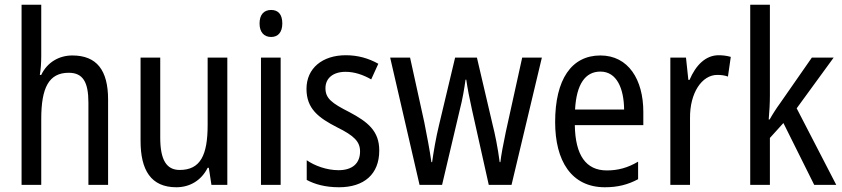

<svg xmlns="http://www.w3.org/2000/svg" viewBox="-20 -780 3554 810"><path d="M154 -543V-760H71V0H154V-278C154 -410 186 -473 270 -473C329 -473 353 -435 353 -347V0H436V-360C436 -484 388 -546 285 -546C229 -546 179 -517 154 -464H148C152 -487 154 -515 154 -543Z M939 -537H856V-253C856 -126 826 -63 738 -63C682 -63 656 -106 656 -199V-537H573V-186C573 -62 617 10 724 10C780 10 829 -18 856 -72H861L872 0H939Z M1124 -738C1094 -738 1075 -719 1075 -681C1075 -644 1094 -624 1124 -624C1153 -624 1171 -644 1171 -681C1171 -719 1154 -738 1124 -738ZM1164 -537H1081V0H1164Z M1580 -145C1580 -228 1531 -266 1454 -307C1379 -345 1353 -365 1353 -408C1353 -450 1385 -477 1438 -477C1476 -477 1513 -464 1546 -445L1576 -511C1535 -534 1490 -547 1439 -547C1340 -547 1273 -492 1273 -405C1273 -321 1324 -283 1402 -243C1475 -207 1499 -182 1499 -141C1499 -92 1468 -62 1408 -62C1358 -62 1307 -81 1274 -104V-21C1307 -3 1352 10 1410 10C1516 10 1580 -45 1580 -145Z M1971 -318 2042 0H2138L2266 -537H2183L2114 -224C2103 -172 2094 -124 2091 -96H2088C2080 -158 2068 -216 2058 -255L1992 -537H1900L1833 -256C1819 -199 1809 -139 1803 -96H1800C1793 -147 1781 -208 1770 -264L1710 -537H1626L1750 0H1845L1920 -318C1931 -360 1939 -407 1944 -444H1947C1952 -409 1961 -362 1971 -318Z M2513 -546C2391 -546 2322 -445 2322 -265C2322 -102 2390 10 2532 10C2586 10 2629 -1 2672 -24V-98C2628 -72 2587 -61 2540 -61C2452 -61 2407 -125 2405 -252H2694V-308C2694 -444 2631 -546 2513 -546ZM2513 -478C2582 -478 2612 -407 2613 -318H2406C2412 -425 2449 -478 2513 -478Z M3012 -547C2956 -547 2915 -504 2889 -443H2884L2874 -537H2808V0H2891V-282C2890 -388 2941 -464 3006 -464C3022 -464 3038 -462 3051 -457L3063 -540C3046 -545 3028 -547 3012 -547Z M3228 -377V-760H3145V0H3228V-198L3285 -261L3415 0H3508L3341 -323L3497 -537H3405L3270 -343C3256 -324 3238 -296 3227 -276H3223C3226 -308 3228 -345 3228 -377Z"/></svg>

Font: Noto Sans Gurmukhi UI Condensed
Style: Regular
Weight: 400
Width: 3
Designer: Jelle Bosma - Monotype Design Team
Foundry: Monotype Imaging Inc.
Version: Version 2.004